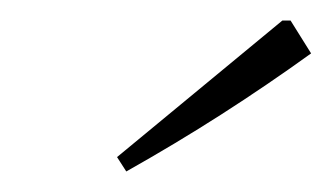

<svg xmlns="http://www.w3.org/2000/svg" viewBox="-20 -730 323 187"><path d="M103 -563 94 -577 255 -710H263L283 -678Q240 -647 195.5 -618.5Q151 -590 103 -563Z"/></svg>

Font: Piazzolla SC ExtraLight
Style: Italic
Weight: 200
Italic angle: -11.3°
Designer: Juan Pablo del Peral
Foundry: Huerta Tipografica
Version: Version 1.330